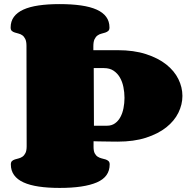

<svg xmlns="http://www.w3.org/2000/svg" viewBox="-20 -922 919 942"><path d="M440.9 -305.2H504.9Q527.8 -305.2 544.2 -316.9Q560.5 -328.6 570.8 -347.7Q581.1 -366.7 585.9 -391.4Q590.8 -416 590.8 -441.9Q590.8 -468.8 585.4 -495.1Q580.1 -521.5 568.1 -542Q556.2 -562.5 537.1 -575.2Q518.1 -587.9 490.2 -587.9H439.9ZM109.9 -696.8Q109.9 -718.8 104 -730.7Q98.1 -742.7 89.6 -748.8Q81.1 -754.9 71 -757.3Q61 -759.8 52.5 -762.5Q43.9 -765.1 38.1 -770.3Q32.2 -775.4 32.2 -787.1Q32.2 -817.4 48.1 -839.1Q64 -860.8 94.5 -874.8Q125 -888.7 169.7 -895.3Q214.4 -901.9 272 -901.9Q331.5 -901.9 377.4 -895.3Q423.3 -888.7 454.3 -874.8Q485.4 -860.8 501.2 -839.1Q517.1 -817.4 517.1 -787.1Q517.1 -775.4 511.2 -770.3Q505.4 -765.1 496.6 -762.2Q487.8 -759.3 477.5 -756.8Q467.3 -754.4 458.5 -748Q449.7 -741.7 443.8 -729.5Q438 -717.3 438 -694.8V-675.8H557.1Q636.7 -675.8 696.3 -656.5Q755.9 -637.2 795.7 -605.7Q835.4 -574.2 855.2 -533.9Q875 -493.7 875 -451.2Q875 -409.2 855.2 -368.9Q835.4 -328.6 795.7 -297.1Q755.9 -265.6 696.3 -246.3Q636.7 -227.1 557.1 -227.1Q549.3 -227.1 532.5 -227.3Q515.6 -227.5 497.3 -227.8Q479 -228 462.6 -228.3Q446.3 -228.5 439 -229V-201.2Q439 -180.7 444.8 -169.7Q450.7 -158.7 459.5 -153.1Q468.3 -147.5 478.5 -145Q488.8 -142.6 497.6 -139.9Q506.3 -137.2 512.2 -131.8Q518.1 -126.5 518.1 -115.2Q518.1 -54.2 455.1 -27.1Q392.1 0 272.9 0Q215.3 0 170.7 -6.6Q126 -13.2 95.5 -27.1Q64.9 -41 49.1 -63Q33.2 -85 33.2 -115.2Q33.2 -127 39.1 -132.1Q44.9 -137.2 53.5 -139.9Q62 -142.6 72 -145Q82 -147.5 90.6 -153.6Q99.1 -159.7 105 -171.4Q110.8 -183.1 110.8 -205.1Z"/></svg>

Font: Corben
Style: Bold
Weight: 700
Designer: vernon adams
Foundry: vernon adams
Version: Version 1.101; ttfautohint (v1.6)